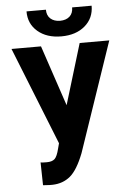

<svg xmlns="http://www.w3.org/2000/svg" viewBox="-60 -942 671 997"><g transform="rotate(-5 275.5 -443.5)"><path d="M218.3 -175.8 225.1 -201.7 22 -710.9H175.8L281.7 -395L377.4 -710.9H531.7L336.9 -139.6Q303.7 -54.7 265.6 -22.9Q227.5 8.8 173.3 10.3H157.7L123.5 8.3L121.1 -110.8Q126 -108.9 153.3 -108.9Q180.7 -108.9 194.3 -121.1Q208 -133.3 218.3 -175.8ZM456.1 -898.4Q456.1 -833.5 409.2 -793.5Q362.3 -753.4 286.1 -753.4Q210 -753.4 163.1 -793.5Q116.2 -833.5 116.7 -898.4H217.8Q217.8 -868.2 236.3 -851.6Q254.9 -835 286.1 -834.5Q318.4 -835 336.4 -851.6Q354.5 -868.2 354.5 -898.4Z"/></g></svg>

Font: RobotoCondensed-Bold
Style: Bold
Weight: 700
Designer: Google
Version: Version 2.001240; 2014